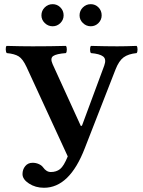

<svg xmlns="http://www.w3.org/2000/svg" viewBox="-20 -865 681 912"><path d="M86.9 -38.1Q86.9 -60.1 99.9 -75.9Q112.8 -91.8 134.8 -91.8Q150.4 -91.8 163.8 -85.9Q177.2 -80.1 184.1 -70.8Q200.2 -47.9 221.2 -47.9Q247.6 -47.9 265.4 -62Q283.2 -76.2 301.8 -122.1L106 -546.9Q88.4 -585 68.8 -597.2Q49.3 -609.4 12.2 -612.8Q7.8 -617.2 7.3 -629.9Q6.8 -642.6 11.2 -647Q83.5 -645 134.8 -645Q218.8 -645 293 -647Q297.4 -642.6 297.4 -629.9Q297.4 -617.2 293 -612.8Q248 -609.4 232.7 -598.9Q217.3 -588.4 230 -560.1L362.8 -269Q364.7 -263.2 370.1 -270L475.1 -553.2Q486.3 -584 470 -596.7Q453.6 -609.4 412.1 -612.8Q407.7 -617.2 407.7 -629.9Q407.7 -642.6 412.1 -647Q486.3 -645 537.1 -645Q575.2 -645 628.9 -647Q633.3 -642.6 633.3 -629.9Q633.3 -617.2 628.9 -612.8Q589.4 -608.9 567.1 -592.5Q544.9 -576.2 528.8 -535.2L382.8 -161.1Q310.5 26.9 189 26.9Q148.4 26.9 117.7 6.8Q86.9 -13.2 86.9 -38.1ZM176.8 -792Q176.8 -814 192.4 -829.6Q208 -845.2 230 -845.2Q251.5 -845.2 266.8 -829.8Q282.2 -814.5 282.2 -792Q282.2 -771 266.8 -755.6Q251.5 -740.2 230 -740.2Q208.5 -740.2 192.6 -755.6Q176.8 -771 176.8 -792ZM357.9 -792Q357.9 -814 373.5 -829.6Q389.2 -845.2 411.1 -845.2Q432.6 -845.2 447.8 -829.8Q462.9 -814.5 462.9 -792Q462.9 -771 447.8 -755.6Q432.6 -740.2 411.1 -740.2Q389.6 -740.2 373.8 -755.6Q357.9 -771 357.9 -792Z"/></svg>

Font: Common Serif SemiBold
Style: Regular
Weight: 600
Designer: Philipp H. Poll, Khaled Hosny
Foundry: Stefan Peev, Context Ltd.
Version: Version 1.026